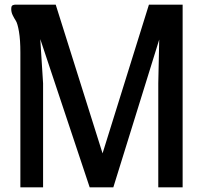

<svg xmlns="http://www.w3.org/2000/svg" viewBox="-20 -800 867 820"><path d="M616 -780H760V0H656V-444L660 -631L464 0H363L152 -633L164 -444V0H67V-576Q67 -630 61 -665Q55 -700 47.5 -711.5Q40 -723 34 -735.5Q28 -748 28 -761Q28 -768 29.5 -772.5Q31 -777 36.5 -778.5Q42 -780 43 -780Q44 -780 52 -780H218L418 -145Z"/></svg>

Font: Coupeur_Texte
Style: Regular
Weight: 400
Designer: Léa Rolland
Version: Version 1.000;PS 001.000;hotconv 1.0.88;makeotf.lib2.5.64775